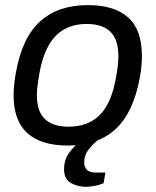

<svg xmlns="http://www.w3.org/2000/svg" viewBox="-20 -558 610 752"><path d="M244.8 12Q141.4 12 87.4 -36.3Q33.3 -84.6 33.3 -185.2Q33.3 -204.7 35.5 -226.2Q37.8 -247.6 41.8 -271Q65.8 -409.9 136.9 -474Q207.9 -538 323.7 -538Q428.1 -538 481.9 -489.7Q535.8 -441.4 535.8 -339.3Q535.8 -320.3 534 -299.4Q532.2 -278.5 527.8 -255Q502.8 -117 432.8 -52.5Q362.9 12 244.8 12ZM249.2 -61.8Q324.8 -61.8 370.6 -107.4Q416.4 -153.1 433.8 -252.3Q438.2 -274.9 440.2 -290.4Q442.1 -306 442.9 -317.4Q443.6 -328.7 443.6 -338.6Q443.6 -403.2 412.3 -433.7Q381 -464.2 319.4 -464.2Q244.1 -464.2 198.6 -418Q153.1 -371.8 134.8 -273.7Q130.8 -251.1 128.6 -235.1Q126.4 -219 125.4 -207.9Q124.4 -196.7 124.4 -186.8Q124.4 -121.7 155.7 -91.8Q187 -61.8 249.2 -61.8ZM316.5 173.7Q284.4 173.7 257.6 158.5Q230.9 143.2 230.9 105.5Q230.9 65.6 252.9 37.5Q274.9 9.5 302.2 -12H362.7L361.7 -8Q346.3 4.1 328 26.6Q309.7 49.1 309.7 78.7Q309.7 95.1 319.9 106.4Q330.1 117.7 354.8 117.7H392.9L385.7 159.7Q369.5 166.7 350.1 170.2Q330.8 173.7 316.5 173.7Z"/></svg>

Font: Archivo Variable SemiBold
Style: Italic
Weight: 600
Italic angle: -10°
Designer: Hector Gatti
Foundry: Omnibus-Type
Version: Version 2.001